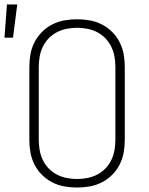

<svg xmlns="http://www.w3.org/2000/svg" viewBox="-44 -829 664 857"><path d="M300 8Q271 8 243 3Q215 -2 189.5 -15Q164 -28 143.5 -48.5Q123 -69 110 -94.5Q97 -120 92 -148Q87 -176 87 -205V-530Q87 -559 92 -587Q97 -615 110 -640.5Q123 -666 143.5 -686.5Q164 -707 189.5 -720Q215 -733 243 -738Q271 -743 300 -743Q329 -743 357 -738Q385 -733 410.5 -720Q436 -707 456.5 -686.5Q477 -666 490 -640.5Q503 -615 508 -587Q513 -559 513 -530V-205Q513 -176 508 -148Q503 -120 490 -94.5Q477 -69 456.5 -48.5Q436 -28 410.5 -15Q385 -2 357 3Q329 8 300 8ZM300 -30Q323 -30 346 -34.5Q369 -39 389.5 -49.5Q410 -60 426.5 -77Q443 -94 453 -115Q463 -136 467 -159Q471 -182 471 -205V-530Q471 -553 467 -576Q463 -599 453 -620Q443 -641 426.5 -658Q410 -675 389.5 -685.5Q369 -696 346 -700.5Q323 -705 300 -705Q277 -705 254 -700.5Q231 -696 210.5 -685.5Q190 -675 173.5 -658Q157 -641 147 -620Q137 -599 133 -576Q129 -553 129 -530V-205Q129 -182 133 -159Q137 -136 147 -115Q157 -94 173.5 -77Q190 -60 210.5 -49.5Q231 -39 254 -34.5Q277 -30 300 -30ZM-24 -661 -13 -809H33L14 -661Z"/></svg>

Font: Iosevka Extralight Extended
Style: Regular
Weight: 200
Width: 7
Monospace: yes
Designer: Belleve Invis
Foundry: Belleve Invis
Version: Version 32.5.0; ttfautohint (v1.8.4)